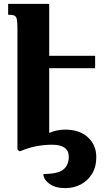

<svg xmlns="http://www.w3.org/2000/svg" viewBox="-20 -780 551 991"><path d="M471 -428H234V-94Q252 -102 273 -106.5Q294 -111 316 -111Q390 -111 433.5 -71.5Q477 -32 477 31Q477 82 454.5 118Q432 154 396 172.5Q360 191 317 191Q266 191 235 168.5Q204 146 204 118Q279 118 307 95Q335 72 335 29Q335 -33 249 -33Q206 -33 164 -24.5Q122 -16 86 0H79L70 -9V-633Q70 -665 67 -680Q64 -695 54 -699.5Q44 -704 22 -704V-760H234V-492H471Z"/></svg>

Font: Noto Serif Armenian ExtraCondensed Black
Style: Regular
Weight: 900
Width: 2
Designer: Monotype Design Team
Foundry: Monotype Imaging Inc.
Version: Version 2.008; ttfautohint (v1.8.4.7-5d5b)